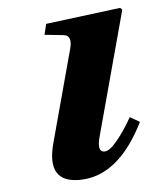

<svg xmlns="http://www.w3.org/2000/svg" viewBox="-43 -539 465 588"><g transform="rotate(-5 189.0 -245.0)"><path d="M108 -107 185 -392Q195 -431 168 -434L110 -440L118 -473L348 -502L354 -496L251 -115Q238 -68 262 -68Q278 -68 302 -97.5Q326 -127 348 -166L378 -149Q298 12 178 12Q76 12 108 -107Z"/></g></svg>

Font: Heuristica
Style: Bold Italic
Weight: 700
Italic angle: -13°
Version: Version 1.0.2